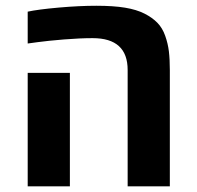

<svg xmlns="http://www.w3.org/2000/svg" viewBox="-20 -660 697 680"><path d="M581.5 -411.6V0H432.1V-412.1Q432.1 -524.9 308.1 -524.9Q264.2 -524.9 206.5 -520.3Q148.9 -515.6 113.3 -510.7L78.1 -505.9V-618.7Q113.8 -626.5 187.3 -633.1Q260.7 -639.6 321.3 -639.6Q381.8 -639.6 422.9 -632.8Q463.9 -626 491.7 -611.8Q519.5 -597.7 537.4 -579.3Q555.2 -561 564.9 -533.7Q574.7 -506.3 578.1 -478.3Q581.5 -450.2 581.5 -411.6ZM227.5 0H78.1V-401.9H227.5Z"/></svg>

Font: Open Sans Hebrew
Style: Bold
Weight: 700
Foundry: Ascender Corporation, Yanek Iontef
Version: Version 2.001;PS 002.001;hotconv 1.0.70;makeotf.lib2.5.58329